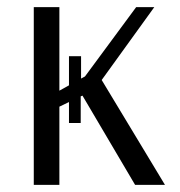

<svg xmlns="http://www.w3.org/2000/svg" viewBox="-20 -520 506 540"><path d="M266 -295 444 0H360L212 -251L207 -249V-174H174V-233L147 -220V0H75V-500H147V-265L174 -280V-362H208V-299L219 -305L363 -500H414Z"/></svg>

Font: Arsenal
Style: Regular
Weight: 400
Designer: Andrij Shevchenko
Foundry: Stairsfor
Version: Version 2.001;PS 002.001;hotconv 1.0.88;makeotf.lib2.5.64775